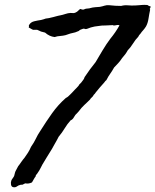

<svg xmlns="http://www.w3.org/2000/svg" viewBox="-20 -762 648 801"><path d="M607.4 -736.3Q609.4 -731.9 606.4 -728Q603.5 -724.6 606.4 -721.7Q604.5 -712.9 602.8 -703.6Q601.1 -694.3 599.6 -684.6Q596.7 -665 588.9 -651.4Q583 -642.1 577.6 -636.2Q574.2 -632.8 571.5 -629.2Q568.8 -625.5 566.4 -622.1Q559.1 -614.7 556.6 -608.4Q544.9 -596.7 534.7 -580.1Q524.4 -563.5 512.7 -551.8Q504.4 -536.1 489.3 -519.5Q482.4 -508.8 473.6 -499Q464.8 -489.3 456.1 -480.5Q447.3 -464.8 439.9 -454.6Q432.6 -444.8 423.8 -427.7Q419.4 -424.8 415 -418L396 -396.5Q387.2 -386.7 379.9 -377Q375 -369.6 373.5 -368.7Q371.6 -367.7 371.1 -366.2Q367.2 -358.9 362.8 -355.5Q358.4 -352.1 355.5 -346.7Q350.1 -341.3 344.2 -335.7Q338.4 -330.1 332 -324.2Q325.7 -318.4 320.1 -312Q314.5 -305.7 309.6 -298.8Q307.1 -295.4 305.7 -294.4Q304.7 -293.5 301.8 -290Q293.9 -283.7 288.6 -273.4Q283.2 -263.2 274.4 -259.8Q260.7 -244.6 249.5 -226.1Q239.7 -209.5 224.6 -191.4Q221.7 -185.5 219.2 -180.9Q216.8 -176.3 214.8 -172.9L207 -159.2Q202.1 -149.9 196.8 -140.9Q191.4 -131.8 185.5 -122.6Q179.7 -113.3 174.1 -104.2Q168.5 -95.2 163.1 -85.9Q159.7 -80.6 156.5 -75Q153.3 -69.3 150.4 -63Q144.5 -50.8 136.7 -40Q133.8 -35.2 131.8 -33.7Q128.9 -31.7 128.9 -26.4Q126.5 -23.4 124.5 -20.3Q122.6 -17.1 120.6 -13.7Q118.7 -10.3 116.9 -7.1Q115.2 -3.9 113.3 -1Q99.1 5.9 85.9 2.9Q78.6 5.4 76.7 7.3Q74.7 9.3 66.4 8.8Q56.2 11.2 50.8 15.6Q43.9 21 34.2 18.6Q27.3 16.6 25.9 7.8Q24.4 -1 27.3 -8.8Q28.8 -12.7 33.2 -18.6Q37.6 -24.4 39.1 -28.3Q41 -36.1 42.5 -41.5Q43.9 -46.9 46.9 -51.8Q48.3 -55.2 51.3 -60.1Q54.2 -64.9 55.7 -68.4Q59.1 -72.8 62.3 -77.1Q65.4 -81.5 68.8 -86.4Q72.3 -91.3 75.4 -95.5Q78.6 -99.6 82 -103.5Q89.8 -114.3 96.7 -125Q103.5 -135.7 109.4 -149.4Q122.1 -167.5 129.4 -183.1Q133.3 -191.4 137.9 -199.5Q142.6 -207.5 147.5 -214.8Q171.9 -253.9 197.3 -289.6Q222.7 -325.2 254.9 -353.5Q259.8 -355.5 264.2 -359.4Q268.6 -363.3 273.4 -368.2Q276.9 -371.6 280 -374.8Q283.2 -377.9 286.1 -381.3Q289.1 -384.8 292.2 -387.9Q295.4 -391.1 298.8 -394.5Q302.7 -399.4 305.2 -401.4Q308.1 -403.8 310.5 -409.2L318.4 -417Q324.7 -425.3 327.6 -429.2Q330.6 -432.6 333 -440.4Q343.8 -457 355.5 -472.7Q367.2 -488.3 378.9 -502.9Q386.2 -515.1 393.6 -527.8Q400.9 -540.5 408.7 -553.2Q416.5 -565.9 424.3 -577.9Q432.1 -589.8 440.4 -600.6Q461.9 -626.5 478.5 -656.2Q473.1 -659.2 463.9 -656.7Q455.1 -654.3 450.2 -657.2Q429.7 -655.8 421.1 -655.8Q412.6 -655.8 404.3 -655.3Q396 -654.8 375 -651.4Q365.2 -649.4 358.9 -647.5Q352.5 -645.5 342.8 -641.6Q336.9 -639.6 333.5 -641.6Q330.1 -643.6 325.2 -641.6Q314 -638.7 308.6 -632.8L293.9 -627Q283.2 -625 273.4 -622.1Q263.7 -619.1 252.9 -615.2Q243.2 -612.8 230.5 -611.8Q219.2 -611.3 208 -607.4Q186 -609.9 168 -626Q155.3 -629.9 153.3 -629.9Q150.4 -629.9 148.4 -631.8L140.6 -635.3Q136.7 -637.2 134.8 -637.7Q129.9 -638.2 125.5 -637.7Q120.1 -636.7 115.2 -638.7Q110.8 -640.6 107.4 -643.1Q104 -645.5 99.6 -647.5Q101.6 -649.9 100.6 -652.8Q99.6 -655.8 101.6 -658.2Q108.4 -669.9 123 -673.3Q137.7 -676.8 151.4 -678.7Q162.1 -681.2 170.9 -684.6L181.2 -686Q183.6 -686.5 186.5 -687Q189.5 -687.5 192.4 -688.5Q197.3 -689.5 202.1 -690.7Q207 -691.9 211.9 -693.4Q216.8 -694.8 221.9 -696Q227.1 -697.3 232.4 -698.2Q236.8 -699.2 241.9 -700.4Q247.1 -701.7 252.4 -703.6Q263.7 -707.5 274.4 -708Q280.8 -708 284.2 -707.5Q289.1 -707 293.9 -709Q301.3 -712.4 304.7 -715.8L309.1 -720.2Q310.5 -721.7 314.5 -724.6Q325.2 -720.7 329.1 -722.2Q333 -723.6 337.9 -725.6Q344.7 -726.6 347.2 -726.6Q352.1 -726.6 357.4 -728.5Q365.7 -731 377 -731.9L396.5 -733.4Q408.7 -735.8 416 -738.3Q424.3 -741.2 436.5 -740.2Q450.7 -738.8 461.2 -738Q471.7 -737.3 485.4 -737.3Q500 -741.2 514.6 -739.7Q528.3 -738.3 545.9 -739.3Q552.7 -739.7 559.1 -740.2Q565.4 -740.7 570.8 -741.2Q582 -742.2 593.8 -741.2Q597.7 -740.7 600.1 -737.8Q602.5 -735.8 607.4 -736.3Z"/></svg>

Font: Taprom
Style: Regular
Weight: 400
Designer: Danh Hong
Version: Version 8.002; ttfautohint (v1.8.3)